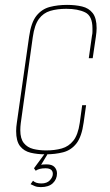

<svg xmlns="http://www.w3.org/2000/svg" viewBox="-20 -619 448 785"><path d="M166 12Q133 12 105.5 5.5Q78 -1 62 -21.5Q46 -42 46 -83Q46 -99 49 -118L99 -469Q107 -527 129 -554.5Q151 -582 183.5 -590.5Q216 -599 254 -599Q288 -599 315.5 -592.5Q343 -586 359 -565.5Q375 -545 375 -504Q375 -489 372 -469L359 -381H343L356 -473Q358 -481 358 -488.5Q358 -496 358 -503Q358 -554 328 -568.5Q298 -583 251 -583Q214 -583 185.5 -574.5Q157 -566 139 -541.5Q121 -517 114 -467L65 -116Q64 -108 63.5 -101Q63 -94 63 -87Q63 -52 77.5 -34Q92 -16 116 -10Q140 -4 169 -4Q204 -4 232.5 -12Q261 -20 280 -44Q299 -68 306 -116L316 -189H332L322 -118Q314 -60 292.5 -32.5Q271 -5 238.5 3.5Q206 12 166 12ZM147 146Q132 146 122.5 142Q113 138 105 134L115 120Q126 131 149 131Q172 131 184 118Q196 105 196 92Q196 69 166 69Q140 69 126 79L119 69L161 12H174L148 55Q150 54 157.5 53.5Q165 53 170 53Q193 53 203 64Q213 75 213 90Q213 114 196 130Q179 146 147 146Z"/></svg>

Font: Alumni Sans Pinstripe
Style: Italic
Weight: 400
Italic angle: -8°
Designer: Robert E. Leuschke
Foundry: Robert E. Leuschke
Version: Version 1.010; ttfautohint (v1.8.4.7-5d5b)